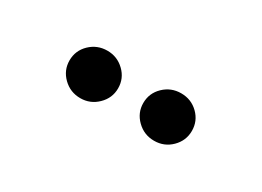

<svg xmlns="http://www.w3.org/2000/svg" viewBox="-20 -933 658 483"><g transform="rotate(30 308.5 -692.0)"><path d="M416 -623.5Q386.7 -623.5 366 -643.8Q345.2 -664.1 345.2 -692.4Q345.2 -721.2 366 -741.2Q386.7 -761.2 416 -761.2Q445.3 -761.2 465.8 -741.2Q486.3 -721.2 486.3 -692.4Q486.3 -664.1 465.8 -643.8Q445.3 -623.5 416 -623.5ZM201.7 -623.5Q172.4 -623.5 151.6 -643.8Q130.9 -664.1 130.9 -692.4Q130.9 -721.2 151.6 -741.2Q172.4 -761.2 201.7 -761.2Q230.5 -761.2 251.2 -741.2Q272 -721.2 272 -692.4Q272 -664.1 251.2 -643.8Q230.5 -623.5 201.7 -623.5Z"/></g></svg>

Font: Inter Cardless
Style: Bold
Weight: 700
Designer: Rasmus Andersson
Foundry: rsms
Version: Version 4.001;git-9221beed3